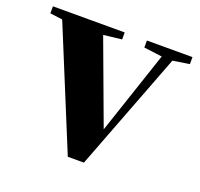

<svg xmlns="http://www.w3.org/2000/svg" viewBox="-111 -658 805 772"><g transform="rotate(20 291.5 -272.0)"><path d="M392 -516 470 -506 351 -151 219 -507 297 -516V-546H-10V-516L43 -509L253 2H322L516 -505L587 -516V-546H392Z"/></g></svg>

Font: Noto Serif CJK SC Black
Style: Regular
Weight: 900
Designer: Ryoko NISHIZUKA 西塚涼子 (kana & ideographs); Frank Grießhammer (Latin, Greek & Cyrillic); Wenlong ZHANG 张文龙 (bopomofo); San
Foundry: Adobe
Version: Version 2.001;hotconv 1.1.0;makeotfexe 2.6.0